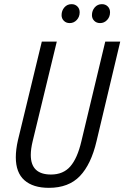

<svg xmlns="http://www.w3.org/2000/svg" viewBox="-20 -893 598 923"><path d="M215 10Q139 10 97.5 -26.5Q56 -63 56 -137Q56 -155 58.5 -175.5Q61 -196 66 -218L181 -693H253L137 -214Q128 -177 128 -148Q128 -54 225 -54Q284 -54 318 -93Q352 -132 371 -213L486 -693H558L444 -214Q418 -103 364 -46.5Q310 10 215 10ZM461 -782Q444 -782 433 -793Q422 -804 422 -820Q422 -842 435.5 -857.5Q449 -873 470 -873Q487 -873 498 -862Q509 -851 509 -834Q509 -812 495 -797Q481 -782 461 -782ZM315 -782Q298 -782 287 -793Q276 -804 276 -820Q276 -842 289.5 -857.5Q303 -873 324 -873Q341 -873 352 -862Q363 -851 363 -834Q363 -812 349 -797Q335 -782 315 -782Z"/></svg>

Font: Ubuntu Sans Condensed
Style: Italic
Weight: 400
Width: 3
Italic angle: -13.5°
Designer: Dalton Maag Ltd
Foundry: Dalton Maag Ltd
Version: Version 1.006; ttfautohint (v1.8.4.7-5d5b)